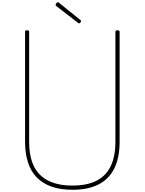

<svg xmlns="http://www.w3.org/2000/svg" viewBox="-20 -1693 1305 1732"><path d="M634 19Q528 19 448 -8.5Q368 -36 314 -90Q260 -144 233 -226Q206 -308 206 -416V-1405Q206 -1413 210 -1416.5Q214 -1420 224 -1420Q235 -1420 239 -1416.5Q243 -1413 243 -1405V-413Q243 -280 286.5 -192.5Q330 -105 417.5 -62Q505 -19 634 -19Q763 -19 849 -62Q935 -105 978 -192.5Q1021 -280 1021 -413V-1405Q1021 -1413 1025.5 -1416.5Q1030 -1420 1040 -1420Q1059 -1420 1059 -1405V-416Q1059 -271 1011.5 -174.5Q964 -78 869.5 -29.5Q775 19 634 19ZM692 -1482Q689 -1482 687 -1484Q685 -1486 681 -1489L486 -1640Q483 -1643 482.5 -1645Q482 -1647 482 -1650Q482 -1655 485.5 -1660Q489 -1665 493.5 -1669Q498 -1673 503 -1673Q507 -1673 510 -1670.5Q513 -1668 516 -1665L707 -1511Q710 -1508 710.5 -1505.5Q711 -1503 711 -1501Q711 -1495 703.5 -1488.5Q696 -1482 692 -1482Z"/></svg>

Font: Playwrite BE WAL Thin
Style: Regular
Weight: 250
Version: Version 1.002